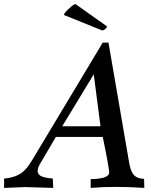

<svg xmlns="http://www.w3.org/2000/svg" viewBox="-86 -918 740 938"><path d="M174 0 172 -46Q127 -49 110.5 -60Q94 -71 99 -92Q100 -99 107 -113L187 -249H416Q450 -85 447 -71Q441 -45 361 -43H357V0Q417 -5 479 -5Q541 -5 619 0L618 -44Q598 -45 585 -51Q572 -57 564.5 -67.5Q557 -78 552.5 -92Q548 -106 545 -123L444 -710H416L73 -139Q59 -115 45.5 -98.5Q32 -82 16.5 -71.5Q1 -61 -17.5 -55Q-36 -49 -60 -46H-66V0L37 -4ZM405 -301H218L372 -555ZM283 -898 437 -789Q437 -785 431 -778.5Q425 -772 414 -769L226 -845Q227 -854 251 -876Q274 -898 283 -898Z"/></svg>

Font: Lusitana
Style: Italic
Weight: 400
Italic angle: -12°
Designer: Ana Paula Megda
Foundry: Ana Paula Megda
Version: Version 1.000; ttfautohint (v1.1) -l 8 -r 50 -G 200 -x 14 -D